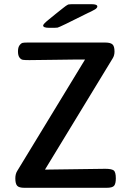

<svg xmlns="http://www.w3.org/2000/svg" viewBox="-20 -897 620 917"><path d="M53.2 -44.9Q53.2 -65.9 62 -80.1L386.2 -612.8H350.1Q312 -612.8 235.1 -611.3Q158.2 -609.9 120.1 -609.9Q98.1 -609.9 89.1 -611.3Q80.1 -612.8 73 -622.3Q65.9 -631.8 65.9 -651.9Q65.9 -670.9 73.5 -680.9Q81.1 -690.9 88.6 -692.4Q96.2 -693.8 110.8 -693.8H482.9Q506.8 -693.8 516.8 -685.3Q526.9 -676.8 526.9 -650.9Q526.9 -631.8 518.1 -618.2L194.8 -86.9L482.9 -90.8Q511.7 -90.8 522.5 -83.5Q533.2 -76.2 533.2 -44.9Q533.2 -20 525.1 -10Q517.1 0 488.8 0H97.2Q70.3 0 61.8 -10Q53.2 -20 53.2 -44.9ZM186 -775.4Q186 -782.2 214.8 -805.2Q230 -817.4 244.4 -829.3Q258.8 -841.3 266.8 -847.2Q274.9 -853 282.5 -859.6Q290 -866.2 294.4 -868.7Q298.8 -871.1 302.2 -873.5Q305.7 -876 309.3 -876Q313 -876 315.4 -876.5Q317.9 -877 323.7 -877H417Q444.8 -877 444.8 -866.2Q444.8 -864.3 444.3 -862.8Q443.8 -861.3 441.9 -859.1Q439.9 -856.9 438.5 -855.5Q437 -854 433.8 -852.1Q430.7 -850.1 428.2 -849.1Q425.8 -848.1 421.9 -845.7Q418 -843.3 415.5 -842.3Q413.1 -841.3 408 -838.6Q402.8 -835.9 399.9 -835Q265.1 -767.1 254.9 -765.1Q250 -764.2 240.7 -764.2H213.9Q186 -764.2 186 -775.4Z"/></svg>

Font: CMU Sans Serif Demi Condensed
Style: DemiCondensed
Weight: 600
Width: 3
Version: Version 0.7.0